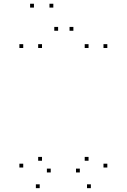

<svg xmlns="http://www.w3.org/2000/svg" viewBox="-20 -970 660 1000"><path d="M453.2 10V-10H433.2V10ZM539 -97.5V-117.5H519V-97.5ZM539 -720V-740H519V-720ZM441.2 -720V-740H421.2V-720ZM441.2 -132.8V-152.8H421.2V-132.8ZM395.8 -71.8V-91.8H375.8V-71.8ZM244.2 -71.8V-91.8H224.2V-71.8ZM198.8 -132.8V-152.8H178.8V-132.8ZM198.8 -720V-740H178.8V-720ZM101 -720V-740H81V-720ZM101 -97.5V-117.5H81V-97.5ZM186.8 10V-10H166.8V10ZM362.2 -809.8V-829.8H342.2V-809.8ZM257.7 -930.5V-950.5H237.7V-930.5ZM156.8 -930.5V-950.5H136.8V-930.5ZM282.7 -809.8V-829.8H262.7V-809.8Z"/></svg>

Font: Monaspace Krypton Dots Var
Style: Regular
Weight: 400
Designer: Riley Cran and the Lettermatic Team
Version: Version 1.100 (Monaspace Krypton Dots)